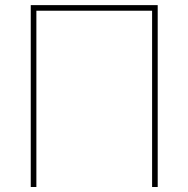

<svg xmlns="http://www.w3.org/2000/svg" viewBox="-20 -748 753 768"><path d="M610.8 -727.5V0H588.4V-705.1H125.5V0H103V-727.5Z"/></svg>

Font: Inter 20pt Thin
Style: Regular
Weight: 250
Version: Version 4.001;git-66647c0bb